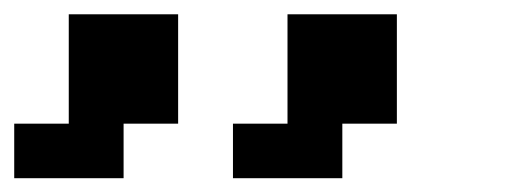

<svg xmlns="http://www.w3.org/2000/svg" viewBox="-20 -712 732 270"><path d="M0 -461.4V-538.1H76.7V-691.9H230.5V-538.1H153.8V-461.4ZM307.6 -461.4V-538.1H384.3V-691.9H538.1V-538.1H461.4V-461.4Z"/></svg>

Font: Good Old DOS
Style: Regular
Weight: 400
Designer: Vasily Draigo
Foundry: Vasily Draigo
Version: 1.0